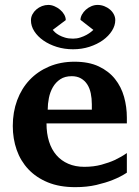

<svg xmlns="http://www.w3.org/2000/svg" viewBox="-20 -752 569 784"><path d="M355 -326.2Q355 -350.1 350.6 -371.1Q346.2 -392.1 336.2 -407.5Q326.2 -422.9 310.5 -431.9Q294.9 -440.9 272.9 -440.9Q245.1 -440.9 226.3 -428.5Q207.5 -416 196 -396.2Q184.6 -376.5 179.7 -352.1Q174.8 -327.6 174.8 -304.2H355ZM498 -46.9Q472.2 -29.8 439.9 -17.1Q412.1 -5.9 373.5 3.2Q335 12.2 287.1 12.2Q223.1 12.2 175.5 -7.3Q127.9 -26.9 95.9 -60.8Q64 -94.7 48.1 -140.1Q32.2 -185.5 32.2 -237.8Q32.2 -294.4 50 -342.5Q67.9 -390.6 100.8 -425.5Q133.8 -460.4 180.4 -480.2Q227.1 -500 284.2 -500Q342.8 -500 383.5 -480.7Q424.3 -461.4 449.7 -429.4Q475.1 -397.5 486.6 -356.4Q498 -315.4 498 -272V-248H169.9Q169.9 -207 180.2 -174.3Q190.4 -141.6 210.2 -118.7Q230 -95.7 258.8 -83.3Q287.6 -70.8 324.2 -70.8Q362.3 -70.8 393.8 -79.3Q425.3 -87.9 448.7 -98.6Q475.6 -111.3 498 -127ZM450.7 -669.9Q450.7 -647.9 437.3 -626.5Q423.8 -605 400.4 -588.1Q377 -571.3 345.5 -561Q314 -550.8 278.3 -550.8Q243.2 -550.8 211.9 -560.5Q180.7 -570.3 157.2 -586.7Q133.8 -603 120.1 -624.3Q106.4 -645.5 106.4 -668.9Q106.4 -682.1 112.5 -693.6Q118.7 -705.1 128.7 -713.6Q138.7 -722.2 151.4 -727.1Q164.1 -731.9 177.2 -731.9Q189.5 -731.9 202.1 -726.6Q214.8 -721.2 225.1 -712.6Q235.4 -704.1 241.9 -692.9Q248.5 -681.6 248.5 -669.9L195.3 -629.9Q198.2 -626 204.8 -619.9Q211.4 -613.8 221.7 -608.2Q231.9 -602.5 245.8 -598.4Q259.8 -594.2 278.3 -594.2Q293.9 -594.2 308.1 -598.9Q322.3 -603.5 333.3 -609.6Q344.2 -615.7 351.6 -621.6Q358.9 -627.4 361.3 -629.9L308.6 -670.9Q308.6 -681.6 314.7 -692.6Q320.8 -703.6 330.6 -712.4Q340.3 -721.2 353 -726.6Q365.7 -731.9 378.4 -731.9Q392.6 -731.9 405.8 -726.8Q418.9 -721.7 429 -713.1Q439 -704.6 444.8 -693.4Q450.7 -682.1 450.7 -669.9Z"/></svg>

Font: Charis SIL
Style: Bold
Weight: 700
Foundry: SIL International
Version: Version 4.112